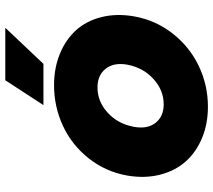

<svg xmlns="http://www.w3.org/2000/svg" viewBox="-60 -730 805 725"><g transform="rotate(-90 342.5 -367.5)"><path d="M600.1 -750 463.9 -606H308.1L401.9 -750ZM383.8 -565.9Q448.2 -565.9 501.7 -543.9Q555.2 -522 590.6 -483.2Q626 -444.3 640.4 -387.2Q654.8 -330.1 643.1 -263.2Q628.4 -181.6 578.1 -117.7Q527.8 -53.7 455.6 -19.3Q383.3 15.1 301.8 15.1Q237.3 15.1 183.8 -7.1Q130.4 -29.3 95.2 -68.8Q60.1 -108.4 45.4 -165.5Q30.8 -222.7 42 -289.1Q56.6 -371.1 106.9 -434.8Q157.2 -498.5 229.5 -532.2Q301.8 -565.9 383.8 -565.9ZM375 -401.9Q321.8 -401.9 279.5 -363.5Q237.3 -325.2 226.1 -264.2Q216.8 -213.9 241 -182.9Q265.1 -151.9 311 -151.9Q364.3 -151.9 407 -190.7Q449.7 -229.5 460.9 -290Q469.7 -340.3 445.3 -371.1Q420.9 -401.9 375 -401.9Z"/></g></svg>

Font: Stilu Bold
Style: Italic
Weight: 700
Italic angle: -10°
Designer: Genilson Lima Santos
Foundry: Genilson Lima Santos
Version: Version 1.200;PS 001.200;hotconv 1.0.88;makeotf.lib2.5.64775